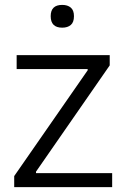

<svg xmlns="http://www.w3.org/2000/svg" viewBox="-20 -765 515 784"><path d="M234 -652Q187 -652 187 -699Q187 -745 234 -745Q256 -745 269 -734Q282 -723 282 -699Q282 -674 269 -663Q256 -652 234 -652ZM38 -46 338 -478V-483H48V-540H428V-498L127 -64V-58H438V-1H38Z"/></svg>

Font: EncodeSans
Style: Light
Weight: 300
Designer: Pablo Impallari, Andres Torresi
Foundry: Pablo Impallari, Andres Torresi
Version: Version 1.000; ttfautohint (v1.4.1)